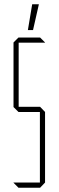

<svg xmlns="http://www.w3.org/2000/svg" viewBox="-20 -875 273 895"><path d="M67 -676V-700H167L190 -677V-676ZM66 0 43 -23V-24H166V0ZM66 -353 43 -376V-377H166V-353ZM43 -377V-677L66 -700H67V-377ZM166 0V-377H167L190 -353V-24L167 0ZM110 -735 130 -855H161V-854L134 -735Z"/></svg>

Font: Foldit Thin
Style: Regular
Weight: 100
Designer: Sophia Tai
Foundry: Sophia Tai
Version: Version 1.003